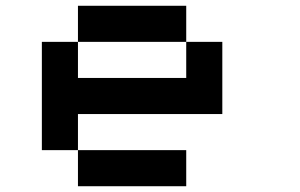

<svg xmlns="http://www.w3.org/2000/svg" viewBox="-20 -645 1040 665"><path d="M250 -125H625V0H250ZM125 -500H250V-375H625V-500H750V-250H250V-125H125ZM250 -625H625V-500H250Z"/></svg>

Font: Pixel Operator Mono 8
Style: Regular
Weight: 400
Monospace: yes
Designer: Jayvee Enaguas (HarvettFox96)
Foundry: The Grandoplex Project
Version: Version 1.5.0 (October 25, 2015)